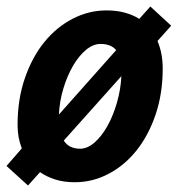

<svg xmlns="http://www.w3.org/2000/svg" viewBox="-20 -546 546 590"><path d="M34 -162Q34 -241 56.5 -306Q79 -371 116.5 -417Q154 -463 203.5 -488.5Q253 -514 307 -514Q339 -514 364 -507Q389 -500 408 -488L442 -526L506 -467L464 -420Q480 -382 480 -336Q480 -258 458 -193.5Q436 -129 399 -83Q362 -37 313 -11.5Q264 14 210 14Q176 14 149.5 5.5Q123 -3 103 -17L66 24L0 -36L47 -90Q34 -123 34 -162ZM176 -114Q192 -89 226 -89Q249 -89 271 -108.5Q293 -128 310.5 -159.5Q328 -191 339.5 -231Q351 -271 353 -312ZM337 -392Q321 -411 289 -411Q266 -411 244 -392.5Q222 -374 204.5 -344Q187 -314 175 -275Q163 -236 161 -194Z"/></svg>

Font: PT Sans
Style: Bold Italic
Weight: 700
Italic angle: -12°
Designer: A.Korolkova, O.Umpeleva, V.Yefimov
Foundry: ParaType Ltd
Version: Version 2.003W OFL